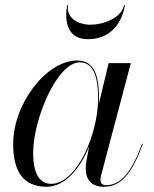

<svg xmlns="http://www.w3.org/2000/svg" viewBox="-20 -700 584 730"><path d="M238.5 -680H235C225 -619 235 -551 315 -551C405 -551 445 -619 455 -680H451.5C441.5 -631 372 -606 325 -606C278 -606 231 -631 238.5 -680ZM356.5 -324C356.5 -397.5 346 -470 273.5 -470C156 -470 30 -305.5 30 -152.5C30 -50 67.5 10 156.5 10C228 10 284.5 -59 319 -143.5L308 -85C307 -78 306 -69 306 -58C306 -18 327 10 374 10C440.5 10 480.5 -38 523.5 -153L520.5 -154C478.5 -41.5 438.5 4 382.5 4C367.5 4 362 -4.5 362 -16C362 -20.5 362.5 -26.5 364 -32L477.5 -460H393L356 -305.5C356.5 -312 356.5 -318 356.5 -324ZM353 -324C353 -192.5 273 -1 174 -1C133 -1 106 -37.5 106 -117.5C106 -247.5 197 -463 283.5 -463C338.5 -463 353 -401.5 353 -324Z"/></svg>

Font: Bodoni* 48pt
Style: Italic
Weight: 400
Italic angle: -13°
Version: Version 2.3